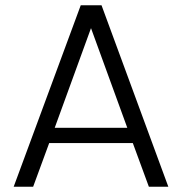

<svg xmlns="http://www.w3.org/2000/svg" viewBox="-20 -710 692 730"><path d="M366 -690 620 0H546L485 -166H167L106 0H32L287 -690ZM188 -224H464L326 -603Z"/></svg>

Font: Poppins Light
Style: Regular
Weight: 300
Designer: Ninad Kale (Devanagari), Jonny Pinhorn (Latin)
Version: Version 5.002